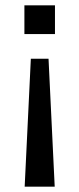

<svg xmlns="http://www.w3.org/2000/svg" viewBox="-20 -516 296 716"><path d="M72 180 95 -297H161L184 180ZM71 -389V-496H185V-389Z"/></svg>

Font: Nunito Sans 7pt
Style: Regular
Weight: 400
Designer: Vernon Adams
Foundry: Vernon Adams
Version: Version 3.101;gftools[0.9.27]